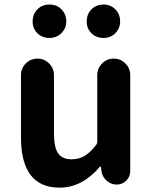

<svg xmlns="http://www.w3.org/2000/svg" viewBox="-20 -820 677 853"><path d="M245.1 13.7Q73.2 13.7 73.2 -210V-486.3Q73.2 -516.6 94.7 -538.1Q116.2 -559.6 146.5 -559.6Q176.8 -559.6 198.2 -538.1Q219.7 -516.6 219.7 -486.3V-228.5Q219.7 -165 238.3 -138.7Q256.8 -112.3 297.9 -112.3Q330.1 -112.3 354.5 -126.5Q378.9 -140.6 406.2 -174.8Q412.1 -181.6 412.1 -191.4V-486.3Q412.1 -516.6 433.6 -538.1Q455.1 -559.6 485.4 -559.6Q515.6 -559.6 537.1 -538.1Q558.6 -516.6 558.6 -486.3V-59.6Q558.6 -35.2 541 -17.6Q523.4 0 499 0Q473.6 0 454.1 -17.1Q434.6 -34.2 430.7 -59.6L428.7 -78.1Q427.7 -80.1 425.8 -80.1Q423.8 -80.1 422.9 -78.1Q343.8 13.7 245.1 13.7ZM200.2 -651.4Q167 -651.4 146 -672.4Q125 -693.4 125 -724.6Q125 -756.8 146 -778.3Q167 -799.8 200.2 -799.8Q232.4 -799.8 253.4 -778.3Q274.4 -756.8 274.4 -724.6Q274.4 -694.3 252.9 -672.9Q231.4 -651.4 200.2 -651.4ZM440.4 -651.4Q407.2 -651.4 386.2 -672.4Q365.2 -693.4 365.2 -724.6Q365.2 -756.8 386.2 -778.3Q407.2 -799.8 440.4 -799.8Q471.7 -799.8 492.7 -778.3Q513.7 -756.8 513.7 -724.6Q513.7 -694.3 492.7 -672.9Q471.7 -651.4 440.4 -651.4Z"/></svg>

Font: Gen Jyuu GothicX Bold
Style: Bold
Weight: 700
Designer: Ryoko NISHIZUKA (kana &amp; ideographs); Paul D. Hunt (Latin, Greek &amp; Cyrillic); Wenlong ZHANG (bopomofo); Sandoll C
Version: Version 1.058.20140828